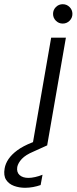

<svg xmlns="http://www.w3.org/2000/svg" viewBox="-126 -691 364 912"><path d="M28 0 117 -512H187L98 0ZM172 -579Q153 -579 139.5 -592.5Q126 -606 126 -625Q126 -644 139.5 -657.5Q153 -671 172 -671Q191 -671 204.5 -657.5Q218 -644 218 -625Q218 -606 204.5 -592.5Q191 -579 172 -579ZM-7 201Q-35 201 -59.5 192Q-84 183 -97 163Q-110 143 -104 109Q-100 86 -85.5 64.5Q-71 43 -44 23Q-17 3 26 -14L85 -38L97 0L33 29Q-5 45 -22.5 64Q-40 83 -44 102Q-48 127 -33 140.5Q-18 154 9 154Q23 154 41 150Q59 146 76 139L67 188Q50 194 31 197.5Q12 201 -7 201Z"/></svg>

Font: DM Sans 12pt Light
Style: Italic
Weight: 300
Italic angle: -10°
Version: Version 4.004;gftools[0.9.30]